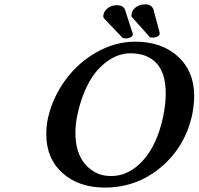

<svg xmlns="http://www.w3.org/2000/svg" viewBox="-20 -849 909 879"><path d="M577.1 -605Q549.8 -605 522.5 -595.7Q495.1 -586.4 466.6 -565.2Q438 -543.9 413.8 -512.7Q389.6 -481.4 368.7 -433.3Q347.7 -385.3 335 -326.2Q325.2 -282.2 325.2 -241.2Q325.2 -147.5 371.6 -95.2Q418 -43 488.8 -43Q569.3 -43 633.8 -113.5Q698.2 -184.1 726.1 -311Q738.8 -371.6 738.8 -420.9Q738.8 -513.2 696.8 -559.1Q654.8 -605 577.1 -605ZM860.8 -328.1Q829.1 -178.2 717.8 -84.2Q606.4 9.8 460 9.8Q341.3 9.8 266.6 -56.4Q191.9 -122.6 191.9 -234.9Q191.9 -274.4 200.2 -311Q222.2 -405.8 281.2 -485.1Q340.3 -564.5 424.6 -611.3Q508.8 -658.2 599.1 -658.2Q720.2 -658.2 794.7 -590.3Q869.1 -522.5 869.1 -409.2Q869.1 -375.5 860.8 -328.1ZM454.1 -784.2Q457.5 -799.3 473.9 -812.3Q490.2 -825.2 517.1 -825.2Q542 -825.2 551.8 -806.2L585 -703.1V-704.1Q589.4 -695.3 586.9 -689L587.9 -689.9Q586.4 -682.1 576.4 -677.5Q566.4 -672.9 558.1 -672.9Q543.9 -672.9 540 -676.8L456.1 -765.1Q451.2 -770 454.1 -784.2ZM583 -788.1Q585.4 -803.2 602.3 -816.2Q619.1 -829.1 646 -829.1Q672.4 -829.1 682.1 -807.1L709 -707L708 -708Q712.4 -699.2 710 -692.9L710.9 -693.8Q709.5 -686 699.5 -681.4Q689.5 -676.8 681.2 -676.8Q664.1 -676.8 661.1 -683.1L663.1 -682.1Q661.1 -684.6 584 -771Q580.1 -774.9 583 -788.1Z"/></svg>

Font: Linear Smooth
Style: Bold Italic
Weight: 700
Designer: Philipp H. Poll, Flanker
Foundry: Philipp H. Poll, reworked by Flanker
Version: Version 1.061 | FøM Fix